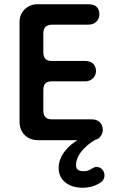

<svg xmlns="http://www.w3.org/2000/svg" viewBox="-20 -660 552 904"><path d="M370 224C395 224 423 218 448 203C464 194 472 181 472 165C472 144 455 126 435 126C427 126 421 129 414 133C401 142 388 146 376 146C352 146 338 140 338 117C338 96 347 73 366 50C382 31 403 13 429 -2C438 -4 445 -8 450 -14C459 -24 464 -35 464 -48C464 -73 449 -98 413 -98H224C197 -98 184 -112 184 -139V-237C184 -264 197 -277 222 -277H381C413 -277 432 -301 432 -325C432 -350 417 -373 381 -373H222C197 -373 184 -387 184 -414V-502C184 -530 198 -544 226 -544H397C429 -544 448 -567 448 -592C448 -620 433 -640 397 -640H155C111 -640 72 -606 72 -557V-88C72 -35 107 0 160 0H345C323 13 305 28 291 45C268 72 256 101 256 131C256 187 301 224 370 224Z"/></svg>

Font: Dongle
Style: Regular
Weight: 400
Designer: Yanghee Ryu
Foundry: Yanghee Ryu
Version: Version 2.000